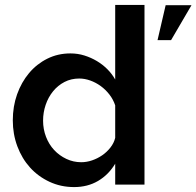

<svg xmlns="http://www.w3.org/2000/svg" viewBox="-20 -750 798 780"><path d="M448 0V-85Q421 -40 378.5 -15Q336 10 281 10Q227 10 181 -11.5Q135 -33 102 -69.5Q69 -106 50.5 -155.5Q32 -205 32 -261Q32 -318 49.5 -367Q67 -416 98 -453Q129 -490 172 -511.5Q215 -533 266 -533Q296 -533 323 -524.5Q350 -516 373.5 -502Q397 -488 416 -469Q435 -450 448 -427V-730H567V0ZM448 -322Q440 -346 424.5 -366Q409 -386 389 -400.5Q369 -415 346.5 -423Q324 -431 302 -431Q269 -431 242 -417Q215 -403 195.5 -379Q176 -355 165.5 -324Q155 -293 155 -260Q155 -225 167 -194Q179 -163 200 -140.5Q221 -118 249.5 -104.5Q278 -91 310 -91Q332 -91 354 -98.5Q376 -106 395 -119Q414 -132 428.5 -150.5Q443 -169 448 -190ZM620 -587 653 -729H758L675 -587Z"/></svg>

Font: Rising Sun SemiBold
Style: Regular
Weight: 600
Designer: Matt McInerney, Pablo Impallari, Rodrigo Fuenzalida (Raleway font), Stephen Hutchings (Greek), Cristiano Sobral (main ch
Foundry: The Rising Sun Project Authors
Version: Version 4.327; ttfautohint (v1.8.4.7-5d5b-dirty)